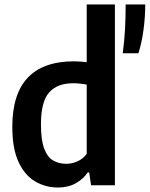

<svg xmlns="http://www.w3.org/2000/svg" viewBox="-20 -828 669 858"><path d="M239 10Q184 10 137.5 -17Q91 -44 63 -103.8Q35 -163.5 35 -261.5Q35 -554 311.5 -554Q325.5 -554 340 -552.8Q354.5 -551.5 367.5 -550V-808H493.5V0H387L378.5 -57.5H372Q352 -27.5 318.2 -8.8Q284.5 10 239 10ZM276 -96Q301.5 -96 326.2 -107Q351 -118 367.5 -140.5V-450Q355 -452.5 338.2 -454.2Q321.5 -456 307 -456Q236 -456 199.5 -414.8Q163 -373.5 163 -272.5Q163 -202 177.5 -163.8Q192 -125.5 217.5 -110.8Q243 -96 276 -96ZM528.5 -590Q536 -645.5 538.8 -699.5Q541.5 -753.5 541.5 -808H629Q629 -751 621.2 -693.8Q613.5 -636.5 598.5 -590Z"/></svg>

Font: Encode Sans SemiCondensed SemiCondensed SemiBold
Style: Regular
Weight: 600
Width: 4
Designer: Multiple Designers
Foundry: Impallari Type
Version: Version 3.000; ttfautohint (v1.8.3) -l 8 -r 50 -G 200 -x 14 